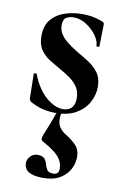

<svg xmlns="http://www.w3.org/2000/svg" viewBox="-79 -443 495 766"><g transform="rotate(10 168.5 -60.5)"><path d="M118 -338Q118 -317 129.5 -300.5Q141 -284 159 -270.5Q177 -257 198 -244Q223 -230 247 -214.5Q271 -199 287 -177Q303 -155 303 -120Q303 -88 286.5 -57.5Q270 -27 237 -8Q204 11 154 11Q129 11 104 5.5Q79 0 50 -16Q48 -18 46 -21Q44 -24 44 -28L42 -127Q42 -130 47.5 -130.5Q53 -131 54 -129Q65 -97 85 -69.5Q105 -42 130.5 -25.5Q156 -9 182 -9Q202 -9 215 -21.5Q228 -34 228 -60Q228 -88 215.5 -106.5Q203 -125 184 -138.5Q165 -152 145 -163Q122 -176 99 -190Q76 -204 61 -225.5Q46 -247 46 -282Q46 -324 67 -349Q88 -374 121.5 -385Q155 -396 191 -396Q213 -396 231.5 -393Q250 -390 274 -381Q283 -378 283 -370Q283 -350 282 -328.5Q281 -307 281 -281Q281 -278 275 -278Q269 -278 269 -281Q269 -300 253.5 -322Q238 -344 213 -360.5Q188 -377 159 -377Q145 -377 131.5 -370Q118 -363 118 -338ZM179 2Q174 23 175.5 39Q177 55 186.5 68Q196 81 215 92Q236 105 253 122.5Q270 140 270 170Q270 194 258 218Q246 242 219.5 258.5Q193 275 148 275Q112 275 92.5 263.5Q73 252 73 227Q73 213 85 200.5Q97 188 113 188Q134 188 142 197.5Q150 207 153 219.5Q156 232 162.5 241.5Q169 251 188 251Q210 251 210 227Q210 201 192 180Q174 159 127 133Q120 130 118.5 124Q117 118 122 105Q132 81 137 68Q142 55 147.5 41Q153 27 162 1Z"/></g></svg>

Font: Cormorant Infant Light
Style: Bold
Weight: 700
Version: Version 4.001